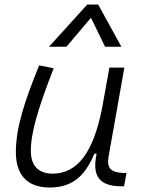

<svg xmlns="http://www.w3.org/2000/svg" viewBox="-20 -815 626 845"><path d="M198.2 10.3C309.6 10.3 358.9 -53.2 395.5 -138.7H405.3C385.7 -47.4 410.2 4.9 514.6 4.9H525.9L536.6 -53.7H523.4C466.3 -56.2 449.2 -75.7 458 -126.5L527.3 -517.6H461.4L429.7 -341.3C391.6 -144 320.3 -50.8 211.9 -50.8C149.4 -50.8 115.7 -85.4 115.7 -150.9C115.7 -232.9 148.9 -341.8 216.3 -514.6L152.3 -527.3C86.4 -365.2 49.8 -251 49.8 -145C49.8 -43.9 101.6 10.3 198.2 10.3ZM412.1 -794.9H363.8L195.8 -609.4H272.5L380.4 -736.8L442.4 -609.4H514.2Z"/></svg>

Font: Cascadia Mono NF Light
Style: Italic
Weight: 300
Italic angle: -10°
Monospace: yes
Designer: Aaron Bell
Foundry: Saja Typeworks
Version: Version 2404.023